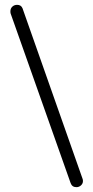

<svg xmlns="http://www.w3.org/2000/svg" viewBox="-20 -774 386 794"><path d="M272 -17 24 -718Q23 -721 23 -727Q23 -739 31 -746.5Q39 -754 51 -754Q67 -754 73 -740L322 -33Q323 -30 323 -25Q323 -15 315 -7.5Q307 0 296 0Q278 0 272 -17Z"/></svg>

Font: Dosis
Style: Regular
Weight: 400
Designer: Edgar Tolentino, Pablo Impallari, Igino Marini
Foundry: Edgar Tolentino, Pablo Impallari, Igino Marini
Version: Version 1.007